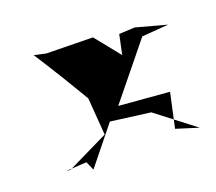

<svg xmlns="http://www.w3.org/2000/svg" viewBox="-87 -681 788 699"><g transform="rotate(-20 307.0 -331.0)"><path d="M68 -127 150 -132 165 -98 281 -242 434 -222 581 -109 495 -136 524 -269 329 -285 498 -493 601 -501 483 -533 422 -530 406 -454 328 -551 149 -554 103 -564C149 -493 193 -421 236 -348L247 -204L87 -126Z"/></g></svg>

Font: Asimov Silicon
Style: Regular
Weight: 400
Designer: Google
Version: Version 2.000980; 2014